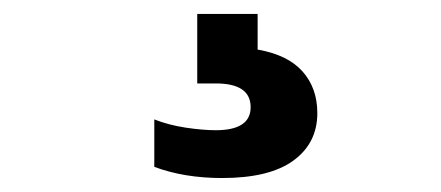

<svg xmlns="http://www.w3.org/2000/svg" viewBox="-20 -30 632 275"><path d="M298 225Q244 225 201 209V141Q221 149 245.8 152.8Q270.5 156.5 289 156.5Q339 156.5 339 123.5Q339 89.5 289 89.5H262.5V-10H349V41Q392 48.5 413.2 72.2Q434.5 96 434.5 132Q434.5 175 400.2 200Q366 225 298 225Z"/></svg>

Font: Encode Sans Semi Expanded ExtraBold
Style: Regular
Weight: 800
Width: 6
Designer: Multiple Designers
Foundry: Impallari Type
Version: Version 3.000; ttfautohint (v1.8.3) -l 8 -r 50 -G 200 -x 14 